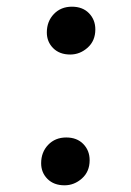

<svg xmlns="http://www.w3.org/2000/svg" viewBox="-20 -540 393 574"><path d="M103 -52Q103 -85 124 -107Q145 -129 178 -129Q210 -129 229 -109.5Q248 -90 248 -61Q248 -27 225 -6.5Q202 14 173 14Q141 14 122 -5Q103 -24 103 -52ZM120 -443Q120 -476 141 -498Q162 -520 195 -520Q227 -520 246 -500.5Q265 -481 265 -452Q265 -418 242 -397.5Q219 -377 190 -377Q158 -377 139 -396Q120 -415 120 -443Z"/></svg>

Font: Literata 72pt
Style: Italic
Weight: 400
Italic angle: -2°
Designer: Latin by Veronika Burian and Jose Scaglione. Greek by Irene Vlachou. Cyrillic by Vera Evstafieva
Foundry: TypeTogether
Version: Version 3.002